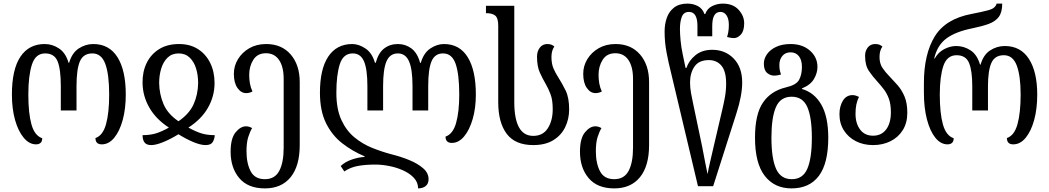

<svg xmlns="http://www.w3.org/2000/svg" viewBox="-20 -792 5814 1064"><path d="M180 8Q142 8 111.5 -28.5Q81 -65 63.5 -127Q46 -189 46 -268Q46 -407 93 -477.5Q140 -548 228 -548Q270 -548 307 -523.5Q344 -499 360 -444H363Q379 -499 416.5 -523.5Q454 -548 497 -548Q585 -548 631 -475Q677 -402 677 -268Q677 -189 660 -127Q643 -65 613 -28.5Q583 8 544 8Q509 8 509 -27Q550 -41 567.5 -103.5Q585 -166 585 -268Q585 -380 563.5 -438Q542 -496 492 -496Q442 -496 423 -452.5Q404 -409 404 -314V-180H317V-314Q317 -409 299 -452.5Q281 -496 230 -496Q177 -496 157 -434.5Q137 -373 137 -268Q137 -164 154.5 -102Q172 -40 214 -26Q214 -8 204.5 0Q195 8 180 8Z M818 12Q792 12 781 -2.5Q770 -17 770 -43Q811 -43 843 -52.5Q875 -62 916 -85Q845 -131 808 -195Q771 -259 770 -332Q769 -394 792.5 -442.5Q816 -491 861.5 -519.5Q907 -548 972 -548Q1033 -548 1077 -520Q1121 -492 1145 -443Q1169 -394 1169 -332Q1169 -259 1132.5 -195Q1096 -131 1024 -85Q1066 -62 1097.5 -52.5Q1129 -43 1170 -43Q1169 -22 1159 -5Q1149 12 1119 12Q1092 12 1052 -4.5Q1012 -21 969 -48Q925 -21 884.5 -4.5Q844 12 818 12ZM969 -120Q1029 -161 1053 -214.5Q1077 -268 1078 -332Q1078 -376 1066.5 -413Q1055 -450 1031 -473Q1007 -496 970 -496Q933 -496 909 -473Q885 -450 873.5 -412.5Q862 -375 862 -332Q863 -270 886 -215.5Q909 -161 969 -120Z M1448 252Q1354 252 1306 195Q1258 138 1258 49Q1258 -25 1285.5 -58.5Q1313 -92 1343 -92Q1361 -92 1377 -82Q1365 -62 1355.5 -32Q1346 -2 1346 46Q1346 113 1369 157Q1392 201 1448 201Q1503 201 1527.5 155Q1552 109 1552 27V-355Q1552 -422 1526.5 -459.5Q1501 -497 1454 -497Q1407 -497 1384 -461Q1361 -425 1361 -377Q1361 -352 1365 -329.5Q1369 -307 1379 -285Q1363 -276 1344 -276Q1316 -276 1296 -304.5Q1276 -333 1276 -383Q1276 -427 1299 -464.5Q1322 -502 1362 -525Q1402 -548 1455 -548Q1541 -548 1591 -490Q1641 -432 1641 -337V12Q1641 128 1590.5 190Q1540 252 1448 252Z M2440 -548Q2527 -548 2572 -475Q2617 -402 2617 -268Q2617 -193 2599.5 -132.5Q2582 -72 2552 -36Q2522 0 2484 0Q2449 0 2449 -35Q2490 -49 2507.5 -110.5Q2525 -172 2525 -268Q2525 -380 2505 -438Q2485 -496 2435 -496Q2390 -496 2371.5 -452.5Q2353 -409 2353 -314V-180H2266V-314Q2266 -409 2246.5 -452.5Q2227 -496 2185 -496Q2141 -496 2122 -452.5Q2103 -409 2103 -314V-180H2016V-314Q2016 -409 1997 -452.5Q1978 -496 1935 -496Q1882 -496 1863 -436Q1844 -376 1844 -278Q1844 -188 1871.5 -128Q1899 -68 1944 -31Q1989 6 2042.5 27.5Q2096 49 2149 63Q2202 76 2249 95.5Q2296 115 2325.5 141Q2355 167 2355 201Q2355 226 2339 239Q2323 252 2297 252Q2297 219 2274 194Q2251 169 2214.5 152.5Q2178 136 2137 128Q2096 120 2060 120Q2006 120 1964 127.5Q1922 135 1888 158L1868 128Q1892 105 1930 92Q1968 79 2000 78V74Q1933 46 1876.5 2Q1820 -42 1786.5 -110Q1753 -178 1753 -278Q1753 -410 1799.5 -479Q1846 -548 1932 -548Q1968 -548 2005 -523.5Q2042 -499 2058 -444H2062Q2077 -499 2109 -523.5Q2141 -548 2185 -548Q2227 -548 2260 -523.5Q2293 -499 2308 -444H2312Q2328 -499 2365 -523.5Q2402 -548 2440 -548Z M2935 12Q2835 12 2788 -50.5Q2741 -113 2741 -226V-650Q2741 -692 2724.5 -705.5Q2708 -719 2675 -719H2673V-760H2830V-227Q2830 -39 2935 -39Q2989 -39 3016 -81.5Q3043 -124 3043 -187Q3043 -238 3031 -269.5Q3019 -301 3004 -327Q2987 -356 2971.5 -390Q2956 -424 2956 -478Q2956 -508 2971.5 -528Q2987 -548 3013 -548Q3027 -548 3036.5 -544Q3046 -540 3052 -534Q3036 -512 3036 -476Q3036 -438 3047.5 -412Q3059 -386 3074 -363Q3095 -330 3114.5 -290.5Q3134 -251 3134 -186Q3134 -132 3112 -87Q3090 -42 3046 -15Q3002 12 2935 12Z M3384 252Q3290 252 3242 195Q3194 138 3194 49Q3194 -25 3221.5 -58.5Q3249 -92 3279 -92Q3297 -92 3313 -82Q3301 -62 3291.5 -32Q3282 -2 3282 46Q3282 113 3305 157Q3328 201 3384 201Q3439 201 3463.5 155Q3488 109 3488 27V-355Q3488 -422 3462.5 -459.5Q3437 -497 3390 -497Q3343 -497 3320 -461Q3297 -425 3297 -377Q3297 -352 3301 -329.5Q3305 -307 3315 -285Q3299 -276 3280 -276Q3252 -276 3232 -304.5Q3212 -333 3212 -383Q3212 -427 3235 -464.5Q3258 -502 3298 -525Q3338 -548 3391 -548Q3477 -548 3527 -490Q3577 -432 3577 -337V12Q3577 128 3526.5 190Q3476 252 3384 252Z M3848 240 3698 -392Q3685 -443 3674 -500.5Q3663 -558 3663 -617Q3663 -659 3675.5 -694Q3688 -729 3716 -750.5Q3744 -772 3790 -772Q3821 -772 3847 -758.5Q3873 -745 3884 -714H3888Q3899 -745 3927 -758.5Q3955 -772 3985 -772Q4042 -772 4073 -738Q4104 -704 4104 -663Q4104 -621 4086 -601Q4068 -581 4048 -581Q4037 -581 4027 -583Q4017 -585 4009 -587Q4012 -595 4015.5 -612Q4019 -629 4019 -655Q4019 -687 4006.5 -706.5Q3994 -726 3972 -726Q3927 -726 3927 -648V-591H3845V-648Q3845 -726 3798 -726Q3769 -726 3758.5 -699Q3748 -672 3748 -632Q3748 -606 3751.5 -568Q3755 -530 3763 -493L3779 -416H3784Q3798 -457 3834.5 -486.5Q3871 -516 3927 -516Q3999 -516 4046 -467.5Q4093 -419 4093 -335Q4093 -263 4061 -164L3932 240ZM3901 173Q3906 145 3915.5 104Q3925 63 3935 20L3981 -177Q3990 -214 3997 -252Q4004 -290 4004 -329Q4004 -397 3978 -428Q3952 -459 3908 -459Q3853 -459 3828.5 -423Q3804 -387 3804 -335Q3804 -306 3809.5 -276Q3815 -246 3820 -223L3871 20Q3879 62 3887 103.5Q3895 145 3901 173Z M4366 252Q4272 252 4218 182.5Q4164 113 4164 -29Q4164 -159 4208 -223.5Q4252 -288 4336 -308Q4393 -321 4408.5 -350Q4424 -379 4424 -421Q4424 -460 4407 -481Q4390 -502 4361 -502Q4332 -502 4315.5 -482Q4299 -462 4299 -432Q4299 -412 4302 -400Q4305 -388 4308 -379Q4300 -377 4290.5 -375Q4281 -373 4269 -373Q4249 -373 4231 -388Q4213 -403 4213 -440Q4213 -466 4230 -491Q4247 -516 4280.5 -532Q4314 -548 4361 -548Q4427 -548 4468.5 -511.5Q4510 -475 4510 -421Q4510 -387 4490.5 -354Q4471 -321 4424 -302V-299Q4493 -279 4531.5 -212Q4570 -145 4570 -29Q4570 113 4518 182.5Q4466 252 4366 252ZM4368 201Q4429 201 4454 143Q4479 85 4479 -29Q4479 -141 4454 -198.5Q4429 -256 4367 -256Q4305 -256 4280 -198.5Q4255 -141 4255 -29Q4255 85 4280.5 143Q4306 201 4368 201Z M4818 12Q4765 12 4723 -9.5Q4681 -31 4656.5 -69.5Q4632 -108 4632 -159Q4632 -203 4651 -234Q4670 -265 4705 -265Q4720 -265 4740 -255Q4730 -234 4725.5 -212.5Q4721 -191 4721 -161Q4721 -108 4746.5 -74Q4772 -40 4818 -40Q4865 -40 4891 -75Q4917 -110 4917 -170Q4917 -214 4906 -244.5Q4895 -275 4877.5 -297.5Q4860 -320 4842 -340Q4816 -368 4795 -399Q4774 -430 4774 -483Q4774 -510 4789 -529Q4804 -548 4830 -548Q4845 -548 4854 -544Q4863 -540 4870 -534Q4854 -512 4854 -476Q4854 -440 4870.5 -415.5Q4887 -391 4909 -369Q4931 -346 4954 -320Q4977 -294 4992.5 -257.5Q5008 -221 5008 -167Q5008 -111 4983 -71Q4958 -31 4915 -9.5Q4872 12 4818 12Z M5231 8Q5193 8 5163.5 -28.5Q5134 -65 5117 -129.5Q5100 -194 5100 -278V-332Q5100 -492 5160 -590Q5220 -688 5365 -715Q5423 -726 5459.5 -736Q5496 -746 5503 -772H5534Q5534 -724 5515 -698.5Q5496 -673 5459 -659.5Q5422 -646 5368 -635Q5277 -617 5225.5 -579.5Q5174 -542 5157 -468H5160Q5180 -503 5213 -520Q5246 -537 5279 -537Q5322 -537 5358.5 -513Q5395 -489 5411 -434H5414Q5430 -489 5467.5 -513Q5505 -537 5548 -537Q5636 -537 5682 -465.5Q5728 -394 5728 -268Q5728 -189 5711 -127Q5694 -65 5664 -28.5Q5634 8 5595 8Q5560 8 5560 -27Q5601 -41 5618.5 -103.5Q5636 -166 5636 -268Q5636 -372 5614.5 -429Q5593 -486 5543 -486Q5493 -486 5474 -443.5Q5455 -401 5455 -314V-180H5368V-314Q5368 -401 5350 -443.5Q5332 -486 5281 -486Q5228 -486 5208 -427Q5188 -368 5188 -268Q5188 -164 5205.5 -102Q5223 -40 5265 -26Q5265 -8 5255.5 0Q5246 8 5231 8Z"/></svg>

Font: Noto Serif Georgian Condensed
Style: Regular
Weight: 400
Width: 3
Designer: Monotype Design Team, Akaki Razmadze
Foundry: Google LLC
Version: Version 2.003; ttfautohint (v1.8.4.7-5d5b)